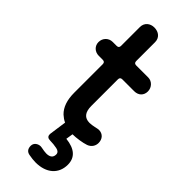

<svg xmlns="http://www.w3.org/2000/svg" viewBox="-292 -688 967 967"><g transform="rotate(45 192.0 -204.0)"><path d="M245 16C270 16 311 10 334 2C358 -7 368 -27 368 -46C368 -73 351 -94 322 -94C313 -94 285 -85 264 -85C228 -85 210 -107 210 -152V-341C210 -352 215 -357 226 -357H310C341 -357 360 -377 360 -405C360 -434 337 -456 312 -456H226C215 -456 210 -461 210 -472V-606C210 -637 187 -656 155 -656C126 -656 102 -637 102 -606V-472C102 -461 97 -456 86 -456H58C30 -456 8 -434 8 -405C8 -377 30 -357 58 -357H86C97 -357 102 -352 102 -341V-138C102 -87 115 -48 142 -22C152 -13 163 -5 176 1L163 93C163 95 163 96 163 98C163 111 171 118 187 118C203 118 219 120 235 123C250 126 258 134 258 146C258 167 245 178 219 178C210 178 197 176 182 173C179 173 177 172 174 172C157 172 136 183 136 206C136 227 146 240 166 243C182 246 198 248 213 248C289 248 336 206 336 141C336 90 303 61 238 54L244 16C244 16 244 16 245 16Z"/></g></svg>

Font: Dongle
Style: Regular
Weight: 400
Designer: Yanghee Ryu
Foundry: Yanghee Ryu
Version: Version 2.000